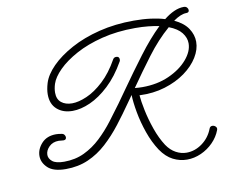

<svg xmlns="http://www.w3.org/2000/svg" viewBox="-79 -703 1081 917"><g transform="rotate(-10 461.5 -244.5)"><path d="M179 60Q119 60 92 34.5Q65 9 65 -23Q65 -56 90.5 -84Q116 -112 161 -112Q173 -112 188 -109Q196 -108 200.5 -102Q205 -96 205 -90Q205 -77 191 -77Q186 -77 179.5 -78Q173 -79 168 -79Q139 -79 121 -61Q103 -43 103 -22Q103 -4 120 10Q137 24 177 24Q231 24 275 3Q319 -18 355.5 -52.5Q392 -87 422.5 -127Q453 -167 480 -204L524 -266Q576 -340 630.5 -412.5Q685 -485 737 -535Q713 -540 684 -543Q655 -546 621 -546Q533 -546 459.5 -527.5Q386 -509 331 -479Q276 -449 242 -415Q208 -381 198 -350Q191 -328 191 -308Q191 -276 211 -260Q231 -244 263 -244Q294 -244 334.5 -261.5Q375 -279 416.5 -317.5Q458 -356 492 -417Q497 -426 508 -426Q523 -426 523 -411Q523 -405 521 -402Q483 -335 437 -292Q391 -249 345 -228.5Q299 -208 259 -208Q213 -208 184 -233.5Q155 -259 155 -306Q155 -330 164 -360Q176 -399 214.5 -438Q253 -477 313.5 -510Q374 -543 452 -562.5Q530 -582 621 -582Q666 -582 703.5 -577Q741 -572 770 -563Q795 -583 819.5 -594Q844 -605 867 -605Q877 -605 882.5 -599Q888 -593 888 -586Q888 -574 874 -574Q848 -574 811 -548Q856 -527 876.5 -496Q897 -465 897 -431Q897 -394 874 -356.5Q851 -319 809 -288.5Q767 -258 710 -240.5Q653 -223 586 -226Q588 -198 597.5 -152Q607 -106 624 -57.5Q641 -9 665 28Q684 56 709 69.5Q734 83 760 83Q801 83 836.5 57Q872 31 888 -11Q892 -22 903 -22Q912 -22 919 -15Q926 -8 922 2Q910 34 884.5 60Q859 86 825.5 101Q792 116 757 116Q722 116 689.5 99.5Q657 83 631 45Q604 4 586 -47.5Q568 -99 559 -149Q550 -199 549 -234L525 -200Q491 -151 455 -104.5Q419 -58 378 -20.5Q337 17 288 38.5Q239 60 179 60ZM572 -267 570 -264Q579 -263 589 -262.5Q599 -262 607 -262Q679 -262 736 -287.5Q793 -313 826.5 -352Q860 -391 860 -430Q860 -457 841 -481.5Q822 -506 780 -522Q722 -472 669.5 -402Q617 -332 572 -267Z"/></g></svg>

Font: Meow Script
Style: Regular
Weight: 400
Designer: Robert E. Leuschke
Foundry: Robert E. Leuschke
Version: Version 1.010; ttfautohint (v1.8.3)